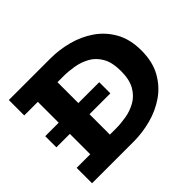

<svg xmlns="http://www.w3.org/2000/svg" viewBox="-151 -903 1119 1119"><g transform="rotate(-45 408.5 -343.0)"><path d="M33 0V-127H358Q397 -127 441.5 -134.5Q486 -142 525.5 -164Q565 -186 590 -229Q615 -272 615 -343Q615 -415 590 -458Q565 -501 525.5 -522.5Q486 -544 441.5 -551.5Q397 -559 358 -559H33V-686H376Q448 -686 520 -667Q592 -648 651.5 -607Q711 -566 747.5 -501Q784 -436 784 -343Q784 -251 747.5 -185.5Q711 -120 651.5 -79Q592 -38 520 -19Q448 0 376 0ZM145 -74V-613H307V-74ZM34 -295V-387H479V-295Z"/></g></svg>

Font: BioRhyme ExtraBold
Style: Regular
Weight: 800
Designer: Aoife Mooney
Foundry: Aoife Mooney Type
Version: Version 1.600;gftools[0.9.33]